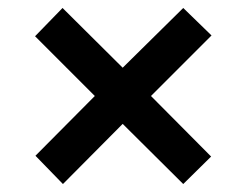

<svg xmlns="http://www.w3.org/2000/svg" viewBox="-20 -594 620 482"><path d="M440 -574 288 -424 137 -574 68 -503 218 -353 69 -203 138 -132 288 -283 440 -132 510 -201 359 -353 511 -505Z"/></svg>

Font: Noto Sans Thai Looped UI Narrow
Style: Bold
Weight: 700
Width: 4
Designer: Cadson Demak Team
Foundry: Cadson Demak Co., Ltd.
Version: Version 1.000